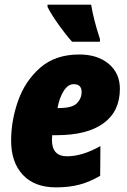

<svg xmlns="http://www.w3.org/2000/svg" viewBox="-20 -798 547 828"><path d="M411 -618V-630Q397 -672 387.5 -709.5Q378 -747 373 -778H185V-768Q201 -736 233.5 -690.5Q266 -645 291 -618ZM412 -40 413 -168Q335 -124 269 -124Q204 -124 204 -195Q204 -205 205 -215H224Q356 -215 426.5 -266.5Q497 -318 497 -415Q497 -482 449 -522.5Q401 -563 322 -563Q219 -563 154 -506.5Q89 -450 58.5 -364.5Q28 -279 28 -191Q28 -98 78.5 -44Q129 10 221 10Q279 10 323.5 -2Q368 -14 412 -40ZM298 -435Q332 -435 332 -401Q332 -374 312 -353Q292 -332 234 -332H228Q236 -376 254.5 -405.5Q273 -435 298 -435Z"/></svg>

Font: Noto Sans Display SemiCondensed Black
Style: Italic
Weight: 900
Width: 4
Designer: Monotype Design team
Foundry: Monotype Imaging Inc.
Version: 1.000